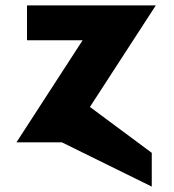

<svg xmlns="http://www.w3.org/2000/svg" viewBox="-20 -520 646 711"><path d="M313 -124 557 -500H81L80 -499V-372L81 -371H286L41 7H209L542 171V46L538 43Z"/></svg>

Font: Hussar Woodtype
Style: SeBd
Weight: 900
Foundry: Cannot Into Space Fonts
Version: Version 1.07